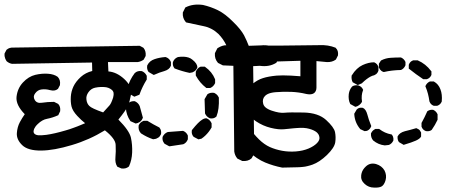

<svg xmlns="http://www.w3.org/2000/svg" viewBox="-28 -768 2048 853"><path d="M510.3 -20 494.6 -26.9 493.2 -27.3 492.2 -29.3Q482.4 -44.4 484.9 -70.3Q487.3 -93.8 485.8 -124.5Q485.4 -138.2 473.4 -154.3Q461.4 -170.4 438 -189Q368.7 -146.5 291 -123.5Q211.9 -99.6 154.8 -99.1Q96.2 -98.6 70.8 -123Q44.9 -147.9 46.9 -176.8Q48.8 -203.6 60.1 -225.1Q69.8 -243.2 82 -260.7Q42 -301.3 45.4 -337.4Q47.4 -356 54.4 -372.1Q61.5 -388.2 73.7 -401.4Q98.6 -428.2 128.9 -435.5Q144 -439 158 -440.2Q171.9 -441.4 185.1 -440.4Q211.9 -438.5 228 -426.8L228.5 -426.3L229 -425.8Q241.7 -412.1 238.3 -390.6V-389.6L237.8 -388.7L230 -374L229.5 -373L228.5 -372.6Q216.3 -361.8 193.8 -367.7Q175.3 -373 156.7 -370.6Q139.6 -368.7 128.4 -353.5Q117.2 -339.4 126.5 -323.7Q135.7 -308.1 157.7 -311.5Q170.9 -313.5 184.3 -314.5Q197.8 -315.4 210.9 -315.4H212.4L213.4 -314.9L229 -307.1L230 -306.6L231 -305.7Q241.7 -293.9 239.3 -274.9V-273.9L238.8 -272.9L231.9 -258.3L231 -256.3L229 -255.4Q206.1 -245.1 181.2 -240.2Q175.8 -239.3 170.4 -237.3Q165 -235.4 159.9 -232.4Q154.8 -229.5 149.9 -225.8Q145 -222.2 140.1 -217.3Q133.8 -211.4 129.6 -205.6Q125.5 -199.7 123.5 -195.1Q121.6 -190.4 121.1 -186Q120.1 -174.8 130.9 -169.9Q134.8 -168 141.1 -167.2Q147.5 -166.5 157 -167Q166.5 -167.5 177.7 -168.9Q213.4 -173.8 263.2 -188.5Q272 -190.9 280.8 -193.8Q289.6 -196.8 298.3 -200Q307.1 -203.1 315.9 -206.5Q324.7 -210 333.3 -213.6Q341.8 -217.3 350.1 -220.7Q332 -234.9 315.4 -252.9Q294.4 -275.4 289.6 -295.4Q285.2 -314.9 286.6 -338.4Q288.1 -361.8 298.3 -383.8Q308.6 -405.8 331.1 -426.3Q352.1 -445.3 381.8 -452.6L380.9 -490.2L26.4 -484.4H25.9H25.4Q12.2 -486.8 2 -495.6L1.5 -496.1L1 -496.6Q-2 -501 -4.2 -506.1Q-6.3 -511.2 -7.3 -516.8Q-8.3 -522.5 -7.8 -528.8V-529.8L-7.3 -531.2L0.5 -545.9L1 -546.9L2 -547.4Q13.2 -557.6 32.2 -556.6L590.8 -564.5H592.3L593.8 -564L608.4 -556.2L609.4 -555.2L610.4 -554.2Q615.7 -547.4 617.9 -538.8Q620.1 -530.3 619.1 -521V-519.5L618.7 -518.6L610.8 -503.9L609.9 -502.9L608.9 -502Q598.1 -494.6 584 -492.2H583.5H583H451.7L453.6 -450.7Q490.2 -447.8 523.4 -417.5Q560.1 -383.8 554.2 -349.1Q551.3 -333 547.9 -320.1Q544.4 -307.1 540 -296.9Q531.7 -278.3 498 -236.8Q546.9 -187.5 553.7 -156.2Q560.5 -124.5 559.1 -90.3Q557.6 -56.2 545.4 -29.8L544.9 -28.3L543.9 -27.8Q531.2 -17.1 512.2 -19.5H511.2ZM458.5 -299.8Q466.3 -308.6 474.6 -334.5Q478 -347.7 476.6 -355.5Q475.1 -363.3 468.8 -368.7Q461.9 -374.5 453.4 -377.7Q444.8 -380.9 434.6 -381.3Q427.7 -381.8 420.9 -381.6Q414.1 -381.3 407.5 -380.6Q400.9 -379.9 394.5 -378.4Q376.5 -374.5 365 -358.4Q353.5 -342.3 356 -325.7Q356.9 -316.9 360.1 -309.8Q363.3 -302.7 368.7 -297.4Q378.9 -286.6 430.2 -268.6Z M1047.4 -53.2 1027.8 -63 1026.4 -63.5 1025.9 -64.5Q1015.1 -77.6 1012.7 -95.2V-95.7L1008.8 -475.6L963.9 -477.5H962.4L961.4 -478L941.9 -487.8L940.9 -488.3L939.9 -489.3Q924.8 -506.8 926.8 -530.8V-531.7L927.2 -532.7L937 -552.2L938 -553.7L939.5 -554.7Q949.7 -561 959.5 -564.2Q969.2 -567.4 977.5 -566.9Q964.4 -594.7 942.4 -617.2Q939.5 -619.6 936.3 -622.3Q933.1 -625 929.9 -627.7Q926.8 -630.4 923.3 -632.6Q919.9 -634.8 916.5 -636.7Q913.1 -638.7 909.7 -640.4Q906.2 -642.1 902.3 -643.8Q898.4 -645.5 894.5 -647Q890.6 -648.4 886.7 -649.4Q882.8 -650.4 878.4 -651.4Q839.8 -660.2 800.8 -668L798.8 -668.5L797.4 -669.9Q782.2 -687.5 784.2 -711.4V-712.4L784.7 -713.4L794.4 -732.9L795.4 -734.9L797.4 -735.8Q830.1 -752 873 -746.1H873.5Q909.2 -737.8 940.9 -722.2Q973.1 -706.1 1007.8 -670.9Q1025.4 -653.8 1037.4 -638.9Q1049.3 -624 1056.2 -611.3Q1062 -599.6 1067.4 -587.9Q1072.8 -576.2 1077.1 -564.5L1132.3 -566.4Q1169.4 -570.3 1198.2 -552.7L1199.2 -552.2L1199.7 -551.8Q1206.5 -543.9 1209.2 -533.9Q1211.9 -523.9 1210.9 -512.2V-511.2L1210.4 -510.3L1200.7 -490.7L1199.7 -489.3L1198.2 -488.3Q1167.5 -469.7 1126.5 -475.6L1096.7 -474.1L1101.6 -87.9V-86.4L1101.1 -85L1090.3 -65.4L1089.4 -64.5L1088.9 -64Q1081.1 -57.1 1071 -54.4Q1061 -51.8 1049.3 -52.7H1048.3ZM722.7 -118.7 703.1 -129.4 702.1 -130.4 701.7 -131.3Q691.9 -143.1 694.3 -159.2V-159.7L694.8 -160.6Q701.7 -175.3 716.8 -181.2L717.3 -181.6H718.3Q750.5 -183.6 783.7 -186.5H785.2L786.6 -186Q800.3 -180.2 806.2 -166.5L806.6 -165V-164.1V-150.4V-149.4L806.2 -148.4Q800.3 -133.3 786.6 -127.4L785.6 -127H785.2L726.6 -118.2H724.6ZM650.4 -149.9Q624.5 -158.7 599.6 -174.8L598.6 -175.3L598.1 -175.8Q585.4 -189.5 587.9 -209.5V-210.4L588.4 -211.4Q589.8 -214.8 591.8 -217.8Q593.8 -220.7 596.4 -223.1Q599.1 -225.6 602.3 -227.5Q605.5 -229.5 609.4 -231L610.4 -231.4H611.3H625H626.5L627.9 -230.5Q653.3 -214.8 679.7 -201.7L680.7 -200.7L681.2 -199.7Q689.9 -189 687.5 -172.9V-172.4L687 -171.4Q685.1 -167 682.1 -163.1Q679.2 -159.2 675 -156.5Q670.9 -153.8 666 -151.9L665.5 -151.4H665L653.3 -149.4H651.9ZM851.6 -149.9 833 -159.7 832 -160.2 831.5 -161.1Q821.8 -171.9 824.2 -188.5L824.7 -189.9L825.7 -191.4Q839.8 -209 850.6 -220Q861.3 -231 871.3 -237.1Q881.3 -243.2 889.2 -242.2H890.1L891.1 -241.7Q897.9 -238.8 903.1 -233.6Q908.2 -228.5 911.6 -221.2L912.1 -220.2V-218.8V-203.1V-201.7L911.1 -200.2Q905.8 -190.9 899.2 -182.4Q892.6 -173.8 884.8 -166.3Q877 -158.7 867.7 -152.3L866.7 -151.9L865.2 -151.4L855.5 -149.4L853.5 -148.9ZM572.8 -220.2 553.2 -229 551.8 -229.5 550.8 -231Q533.2 -256.8 531.2 -287.6V-289.6L532.2 -291L543 -309.6L543.5 -310.5L543.9 -311Q553.7 -319.3 569.8 -318.4H570.8L571.8 -317.9Q586.4 -311 592.3 -297.4V-296.9L592.8 -296.4Q599.6 -272 606.4 -246.6L606.9 -244.6L606 -243.2Q603 -235.4 597.9 -230.2Q592.8 -225.1 585 -222.2L584.5 -221.7L576.7 -219.7L574.7 -219.2ZM903.8 -242.7Q889.2 -249.5 883.3 -263.2L882.8 -264.2V-265.6L880.9 -326.2V-327.6L881.8 -329.1L892.6 -347.7L893.1 -348.6L894 -349.6Q905.8 -357.9 922.9 -355.5H923.3L924.3 -355Q928.7 -353 932.4 -350.1Q936 -347.2 939 -343.5Q941.9 -339.8 943.8 -335.4L944.3 -334.5V-333Q946.3 -282.2 934.1 -252L933.6 -250.5L932.6 -249.5Q921.9 -239.7 905.3 -242.2H904.8ZM566.4 -339.8 547.9 -350.6 545.9 -351.6 545.4 -353.5 538.6 -374 537.6 -376 538.1 -377.4Q547.4 -412.6 570.3 -442.9L570.8 -443.4L571.3 -443.8Q583 -454.6 601.1 -452.1H602.1L603 -451.7Q616.7 -445.8 623.5 -432.1L624 -431.2V-429.7V-416V-414.6L623 -413.1Q604 -382.3 592.3 -349.6L591.3 -347.2L588.9 -346.2L571.3 -339.4L568.8 -338.4ZM887.2 -378.4Q859.9 -399.4 842.3 -431.6L841.8 -433.1V-434.6V-448.2V-449.2L842.3 -450.2Q845.2 -457.5 850.1 -462.9Q855 -468.3 861.8 -471.2L863.3 -471.7H864.3H879.9H881.8L883.3 -470.7Q914.1 -449.2 927.2 -416.5L927.7 -415V-414.1V-400.4V-398.9L927.2 -397.9Q920.4 -383.3 906.7 -377.4L905.3 -377H904.3H890.6H888.7ZM652.3 -436.5 633.8 -447.3 632.8 -447.8 631.8 -448.7Q623.5 -460.4 626 -476.6V-477.5L626.5 -478Q636.2 -498 659.2 -505.4Q680.7 -512.7 706.5 -514.6H708L709 -514.2Q725.1 -508.3 731 -493.2L731.4 -492.2V-491.2V-477.5V-476.6L731 -475.6Q725.1 -459 701.7 -452.1Q681.6 -446.8 657.7 -436L654.8 -435.1ZM813.5 -444.3Q780.8 -451.2 749 -463.4L747.6 -463.9L746.6 -465.3Q737.8 -476.1 740.2 -492.2V-492.7L740.7 -493.2Q746.6 -508.3 761.7 -514.2L762.2 -514.6H762.7Q776.4 -516.6 787.8 -516.1Q799.3 -515.6 809.3 -512.5Q819.3 -509.3 826.7 -502.9Q849.6 -484.9 848.6 -468.3V-467.3L848.1 -466.3Q846.7 -463.9 845.5 -461.9Q844.2 -460 842.8 -458Q841.3 -456.1 839.6 -454.3Q837.9 -452.6 835.9 -451.4Q834 -450.2 831.8 -449Q829.6 -447.8 827.6 -446.8L826.7 -446.3H826.2L815.4 -444.3H814.5Z M1225.6 -23.4Q1186 -31.2 1150.4 -45.9Q1114.3 -60.5 1072.3 -98.1Q1051.3 -117.2 1036.9 -133.3Q1022.5 -149.4 1014.6 -163.1L1013.7 -164.1V-165.5L1012.7 -185.1V-186.5L1013.2 -188L1021 -204.6L1021.5 -205.6L1022.5 -206.5Q1034.2 -216.8 1054.2 -215.8H1055.2L1056.2 -215.3L1071.8 -207.5L1073.2 -206.5L1074.2 -205.6Q1100.1 -170.9 1123 -148.4Q1146 -126 1170.9 -114.7Q1196.3 -103.5 1225.8 -98.1Q1255.4 -92.8 1286.6 -95.2Q1317.9 -97.7 1342.3 -107.9Q1366.7 -118.2 1380.4 -132.3Q1393.1 -145.5 1391.1 -158.2Q1390.6 -160.6 1390.1 -162.6Q1389.6 -164.6 1388.9 -166.7Q1388.2 -168.9 1387 -170.7Q1385.7 -172.4 1384.5 -174.1Q1383.3 -175.8 1381.8 -177.5Q1380.4 -179.2 1378.4 -180.7Q1373 -185.1 1364.7 -189Q1356.4 -192.9 1345.7 -195.8Q1323.7 -202.1 1291 -199.2Q1284.2 -198.7 1277.8 -198.2Q1271.5 -197.8 1265.6 -197Q1259.8 -196.3 1254.4 -195.8Q1249 -195.3 1243.9 -194.8Q1238.8 -194.3 1233.9 -193.8Q1209.5 -191.4 1174.8 -200Q1140.1 -208.5 1109.4 -229Q1077.6 -250.5 1069.8 -285.6Q1066.4 -302.7 1065.2 -318.1Q1064 -333.5 1065.9 -347.7Q1069.8 -376 1093.8 -395Q1116.2 -413.6 1140.1 -420.9Q1164.1 -428.7 1201.2 -432.1Q1212.9 -433.1 1229 -433.1Q1245.1 -433.1 1264.4 -432.1Q1283.7 -431.2 1306.6 -429.2V-498Q1191.4 -494.1 1141.6 -493.7Q1090.8 -493.2 1027.8 -490.2H1026.9H1026.4Q1013.2 -492.7 1002.4 -500L1002 -500.5L1001.5 -501Q991.2 -513.7 992.2 -533.7V-534.7L992.7 -536.1L1000.5 -550.8L1002 -553.2L1004.9 -553.7Q1071.8 -566.4 1129.9 -565.4Q1187.5 -564.5 1390.6 -567.4Q1429.7 -569.3 1462.4 -556.2L1463.4 -555.7L1463.9 -554.7Q1476.1 -543 1473.6 -522.9V-522L1473.1 -521L1465.3 -505.4L1464.4 -503.9L1463.4 -502.9Q1447.3 -491.2 1424.3 -492.2L1377.9 -496.6V-378.9V-378.4Q1377.4 -374 1377 -370.1Q1373.5 -356 1361.8 -351.3Q1350.1 -346.7 1332.5 -350.6Q1300.8 -358.4 1266.1 -359.9Q1230.5 -361.3 1195.8 -358.4Q1184.6 -357.4 1175.5 -355.2Q1166.5 -353 1160.2 -349.6Q1153.8 -346.2 1149.4 -341.8Q1136.2 -328.1 1141.1 -308.1Q1142.1 -303.2 1144.8 -298.8Q1147.5 -294.4 1152.1 -290.5Q1156.7 -286.6 1163.6 -283Q1170.4 -279.3 1179.2 -276.4Q1214.4 -264.6 1235.8 -267.1Q1258.3 -269.5 1321.3 -268.1Q1386.2 -266.6 1420.9 -234.9Q1455.6 -203.1 1460.4 -181.2Q1464.8 -159.2 1461.4 -135.7Q1457.5 -111.3 1424.3 -79.1Q1391.6 -47.9 1360.4 -36.6Q1355 -34.7 1349.9 -33.2Q1344.7 -31.7 1339.1 -30.3Q1333.5 -28.8 1327.9 -27.8Q1322.3 -26.9 1316.7 -26.4Q1311 -25.9 1305.2 -25.4Q1299.3 -24.9 1293.5 -24.9Q1258.8 -24.4 1226.6 -23.4H1226.1Z M1633.8 65.4Q1609.9 65.4 1592.3 49.3Q1573.7 32.7 1576.7 10.3Q1577.1 5.9 1578.4 1.5Q1579.6 -2.9 1581.3 -6.8Q1583 -10.7 1585.4 -14.4Q1587.9 -18.1 1590.8 -21.7Q1593.8 -25.4 1597.7 -28.8Q1616.7 -46.4 1643.1 -39.1Q1655.8 -35.2 1665 -28.1Q1674.3 -21 1680.2 -10.7Q1690.9 10.3 1685.1 32.2Q1678.7 54.7 1666 61Q1654.8 66.4 1633.8 65.4ZM1681.2 -122.1Q1652.8 -125 1629.9 -144H1629.4V-144.5Q1619.1 -157.2 1620.1 -174.3V-175.3L1620.6 -176.3Q1622.1 -179.2 1624 -182.1Q1626 -185.1 1628.2 -187.3Q1630.4 -189.5 1633.3 -191.4Q1636.2 -193.4 1639.2 -194.8L1640.1 -195.3H1641.6H1654.3H1656.2L1657.7 -194.3Q1681.2 -176.3 1710 -170.9L1712.4 -170.4L1713.9 -168.5Q1716.3 -165.5 1717.8 -161.6Q1719.2 -157.7 1719.7 -153.6Q1720.2 -149.4 1719.7 -145V-144L1719.2 -143.1Q1716.3 -136.7 1711.7 -132.1Q1707 -127.4 1700.7 -124.5L1699.7 -124H1698.7L1682.1 -122.1H1681.6ZM1762.7 -126 1746.1 -135.7 1745.1 -136.2 1744.1 -137.2Q1740.7 -142.1 1739.3 -147.9Q1737.8 -153.8 1738.3 -160.6V-161.6L1738.8 -162.6Q1747.1 -178.7 1771 -185.1Q1781.7 -187.5 1793.9 -190.9Q1806.2 -194.3 1819.8 -198.2L1821.3 -198.7L1823.2 -197.8Q1827.6 -196.3 1831.3 -193.8Q1835 -191.4 1837.6 -188Q1840.3 -184.6 1842.3 -180.2L1842.8 -179.2V-177.7V-163.1V-161.6L1842.3 -160.6Q1837.4 -151.4 1819.6 -143.3Q1801.8 -135.3 1767.1 -125L1764.6 -124.5ZM1590.3 -186 1573.7 -193.8 1572.3 -194.3 1571.8 -195.3Q1547.9 -224.1 1545.9 -261.2V-263.2L1546.9 -264.6L1556.6 -281.2V-281.7L1557.6 -282.2Q1566.4 -291.5 1583 -289.1H1583.5L1584.5 -288.6Q1597.7 -282.7 1604 -259.3Q1608.9 -239.3 1620.6 -210L1621.6 -208L1620.6 -206.1Q1616.2 -192.9 1603 -187L1602.1 -186.5H1601.1L1593.3 -185.5H1591.8ZM1863.3 -186Q1850.1 -190.9 1845.2 -204.1L1844.7 -205.1V-206.1V-220.7V-222.2L1845.7 -223.6Q1858.9 -247.6 1869.6 -272L1870.1 -273.4L1871.6 -274.4Q1876.5 -277.8 1882.3 -279.3Q1888.2 -280.8 1895 -280.3H1896L1897 -279.8Q1909.7 -273.9 1915.5 -261.2L1916 -260.3V-258.8V-237.3V-235.8L1915.5 -234.9Q1905.3 -212.9 1890.6 -191.9L1890.1 -191.4L1889.2 -190.4Q1879.4 -183.1 1864.3 -185.5H1863.8ZM1547.9 -294.9 1530.3 -304.7 1528.8 -305.2 1527.8 -306.6Q1518.6 -325.2 1521.5 -350.1Q1523.9 -368.7 1535.6 -382.8L1536.1 -383.3L1536.6 -383.8Q1547.4 -391.1 1563.5 -388.7H1564L1564.5 -388.2Q1578.6 -383.8 1584.5 -370.6L1585.4 -368.2L1584.5 -366.2Q1576.2 -344.2 1580.1 -318.4V-316.4L1579.6 -314.5Q1577.1 -310.5 1574.2 -307.1Q1571.3 -303.7 1567.6 -301Q1564 -298.3 1560.1 -296.4H1559.6L1559.1 -295.9L1552.2 -293.9L1550.3 -293.5ZM1898.4 -298.3Q1885.3 -303.2 1880.4 -316.4L1879.9 -316.9V-317.4Q1877.4 -335 1873.3 -351.1Q1869.1 -367.2 1862.8 -382.3L1861.8 -384.8L1862.8 -387.2Q1868.7 -399.9 1881.3 -405.8L1882.3 -406.2H1883.8H1897.5H1898.9L1900.4 -405.3Q1919.9 -394.5 1928.7 -371.1Q1937.5 -348.6 1934.6 -317.9V-316.9L1934.1 -315.9Q1928.2 -302.7 1915 -298.3L1914.1 -297.9H1913.1H1900.4H1899.4ZM1558.6 -391.6 1541 -401.4 1539.6 -401.9 1538.6 -403.3Q1532.2 -416 1534.2 -431.6V-432.6L1535.2 -433.6Q1545.4 -450.2 1557.4 -461.4Q1569.3 -472.7 1583 -479Q1609.9 -491.2 1632.8 -491.2H1634.3L1635.3 -490.7Q1648.4 -484.9 1652.8 -471.7L1653.3 -470.7V-469.7V-455.1V-454.1L1652.8 -453.1Q1651.4 -448.7 1648.9 -445.1Q1646.5 -441.4 1643.1 -438.7Q1639.6 -436 1635.3 -434.1H1634.8L1634.3 -433.6Q1626.5 -432.1 1618.2 -427.7Q1609.9 -423.3 1600.6 -416.3Q1591.3 -409.2 1581.1 -399.4L1580.6 -398.4L1579.6 -397.9L1564 -391.1L1561 -390.1ZM1851.1 -417Q1818.8 -438.5 1790.5 -461.4L1788.1 -462.9V-465.8V-479.5V-480.5L1788.6 -481.4Q1793.5 -494.6 1806.6 -499.5L1807.6 -500H1808.6H1826.2H1827.6L1828.6 -499.5Q1863.3 -484.4 1887.2 -452.6L1888.7 -451.2V-449.2V-436.5V-435.1L1888.2 -434.1Q1882.3 -420.9 1869.1 -416.5L1868.2 -416H1867.2H1854.5H1852.5ZM1674.8 -448.7Q1670.4 -450.2 1666.7 -452.9Q1663.1 -455.6 1660.4 -459.2Q1657.7 -462.9 1655.8 -467.3L1655.3 -468.8V-469.7V-483.4V-484.9L1656.2 -486.3L1663.1 -497.1L1664.1 -498.5L1665 -499.5Q1685.1 -509.8 1707.5 -511.2Q1729.5 -512.7 1752 -512.7H1753.4L1754.4 -512.2Q1767.1 -506.3 1772.9 -493.7L1773.4 -492.7V-491.2V-479.5V-478.5L1772.9 -477.1Q1767.1 -463.4 1754.4 -457.5L1753.4 -457H1752Q1712.4 -456.1 1678.2 -448.2H1676.3Z"/></svg>

Font: NaikaiFont
Style: SemiBold
Weight: 600
Version: Version 1.89